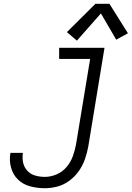

<svg xmlns="http://www.w3.org/2000/svg" viewBox="-20 -988 697 1016"><path d="M217 8Q250 8 284 -1Q318 -10 347.5 -32Q377 -54 397.5 -83.5Q418 -113 429.5 -146Q441 -179 447 -212L533 -735H293V-676H457L382 -222Q376 -191 365 -160.5Q354 -130 332 -104Q310 -78 279 -65Q248 -52 217 -52Q191 -52 166.5 -59Q142 -66 125 -84Q108 -102 102.5 -127Q97 -152 101 -178V-179H35V-178Q28 -139 38.5 -101Q49 -63 75.5 -37.5Q102 -12 139.5 -2Q177 8 217 8ZM387 -773 514 -917 595 -778 657 -812 559 -968H485L334 -818Z"/></svg>

Font: Iosevka Sparkle Light Oblique
Style: Regular
Weight: 300
Italic angle: -9°
Designer: Belleve Invis
Foundry: Belleve Invis
Version: Version 4.5.0; ttfautohint (v1.8.3)